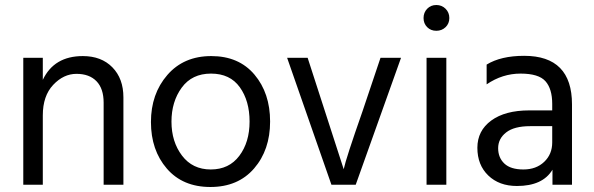

<svg xmlns="http://www.w3.org/2000/svg" viewBox="-20 -738 2372 767"><path d="M473 0H394V-328Q394 -384 365.5 -413.5Q337 -443 285.5 -443Q234 -443 192.5 -399Q151 -355 151 -277V0H73V-507H151V-419Q196 -514 311 -514Q385 -514 429 -469Q473 -424 473 -349Z M823 -444Q747 -444 706 -388Q665 -332 665 -252Q665 -172 707 -116.5Q749 -61 822 -61Q895 -61 936 -115.5Q977 -170 977 -252.5Q977 -335 938 -389.5Q899 -444 823 -444ZM824 -514Q934 -514 996.5 -440Q1059 -366 1059 -252.5Q1059 -139 995 -65Q931 9 820.5 9Q710 9 646.5 -64.5Q583 -138 583 -250.5Q583 -363 648.5 -438.5Q714 -514 824 -514Z M1401 0H1304L1127 -507H1209L1353 -62Q1362 -105 1428 -293L1500 -507H1582Z M1760 -703Q1775 -688 1775 -666Q1775 -644 1760 -629.5Q1745 -615 1723 -615Q1701 -615 1686.5 -629.5Q1672 -644 1672 -666Q1672 -688 1686.5 -703Q1701 -718 1723 -718Q1745 -718 1760 -703ZM1763 0H1684V-507H1763Z M2045 5Q1974 5 1930.5 -37Q1887 -79 1887 -147.5Q1887 -216 1942.5 -256.5Q1998 -297 2094 -297H2186V-323Q2186 -383 2159 -413.5Q2132 -444 2059.5 -444Q1987 -444 1924 -401V-480Q1981 -515 2074 -515Q2265 -515 2265 -321V0H2187V-60Q2148 5 2045 5ZM2186 -169V-234H2098Q2034 -234 2002 -209Q1970 -184 1970 -146Q1970 -108 1995 -84.5Q2020 -61 2071 -61Q2122 -61 2154 -91.5Q2186 -122 2186 -169Z"/></svg>

Font: Hind Vadodara
Style: Regular
Weight: 400
Designer: Hitesh Malaviya
Foundry: Indian Type Foundry
Version: Version 0.702;PS 1.0;hotconv 1.0.81;makeotf.lib2.5.63406